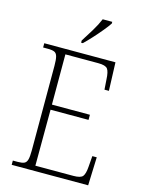

<svg xmlns="http://www.w3.org/2000/svg" viewBox="-136 -1010 815 1089"><g transform="rotate(15 272.0 -465.5)"><path d="M43 0V-25H72Q96 -25 109 -30.5Q122 -36 127 -54Q132 -72 132 -108V-605Q132 -642 127 -660Q122 -678 109 -683.5Q96 -689 72 -689H43V-714H461L467 -548H441L437 -606Q435 -652 423 -668Q411 -684 368 -684H175V-389H398V-359H175L174 -30H397Q440 -30 452 -45.5Q464 -61 467 -102L472 -166H498L492 0ZM244 -784Q266 -818 290 -857.5Q314 -897 328 -931H384V-921Q373 -904 350 -876Q327 -848 301 -819.5Q275 -791 254 -771H244Z"/></g></svg>

Font: Noto Serif Tamil SemiCondensed ExtraLight
Style: Regular
Weight: 200
Width: 4
Designer: Indian Type Foundry, Tom Grace, and the Monotype Design Team
Foundry: Monotype Imaging Inc.
Version: Version 2.004; ttfautohint (v1.8.4.7-5d5b)